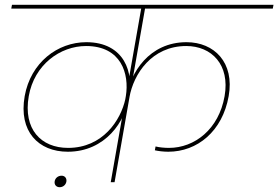

<svg xmlns="http://www.w3.org/2000/svg" viewBox="-20 -760 1161 801"><path d="M458 0 585 -724H1118L1121 -740H30L27 -724H569L442 0ZM263 -127C419 -127 506 -255 516 -356L503 -347C484 -259 409 -143 264 -143C151 -143 76 -221 100 -359C123 -490 231 -568 339 -568C486 -568 520 -452 505 -359L515 -353C541 -455 499 -584 340 -584C220 -584 108 -499 83 -359C57 -212 140 -127 263 -127ZM682 -127C803 -127 908 -212 934 -359C959 -499 874 -584 758 -584C603 -584 523 -457 508 -354H520C537 -451 613 -568 757 -568C863 -568 940 -490 917 -359C893 -221 792 -143 685 -143C666 -143 645 -145 629 -149L626 -133C639 -130 661 -127 682 -127ZM229 21C243 21 255 11 257 -3C259 -17 250 -27 237 -27C222 -27 210 -17 208 -3C206 11 215 21 229 21Z"/></svg>

Font: Poppins Devanagari Thin
Style: Italic
Weight: 100
Italic angle: -10°
Designer: Ninad Kale (Devanagari), Jonny Pinhorn (Latin)
Foundry: Indian Type Foundry
Version: 4.005